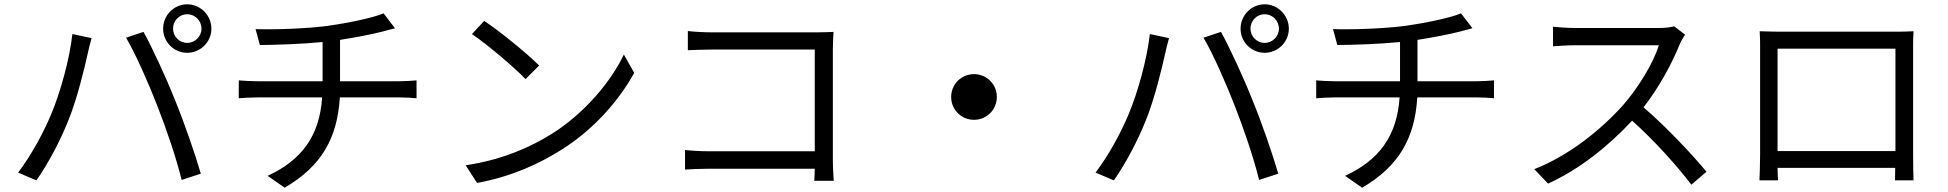

<svg xmlns="http://www.w3.org/2000/svg" viewBox="-20 -830 9040 891"><path d="M783 -697C783 -734 812 -764 849 -764C885 -764 915 -734 915 -697C915 -661 885 -631 849 -631C812 -631 783 -661 783 -697ZM737 -697C737 -635 787 -585 849 -585C910 -585 961 -635 961 -697C961 -759 910 -810 849 -810C787 -810 737 -759 737 -697ZM218 -301C183 -217 127 -112 64 -29L149 7C205 -73 259 -176 296 -268C338 -370 373 -518 387 -581C391 -602 399 -631 405 -653L316 -672C303 -556 261 -404 218 -301ZM710 -339C752 -232 798 -97 823 5L912 -24C886 -114 833 -267 792 -366C750 -472 686 -610 646 -682L565 -655C609 -581 670 -442 710 -339Z M1166 -695 1186 -621C1263 -622 1376 -625 1477 -635V-453H1176C1146 -453 1111 -455 1088 -457V-374C1112 -376 1146 -378 1178 -378H1475C1463 -199 1380 -87 1222 -14L1301 41C1473 -59 1546 -191 1557 -378H1836C1861 -378 1891 -376 1913 -374V-457C1892 -455 1856 -453 1834 -453H1558V-645C1630 -656 1707 -671 1757 -684C1771 -688 1791 -693 1813 -699L1760 -768C1711 -747 1593 -723 1502 -710C1394 -696 1242 -692 1166 -695Z M2227 -733 2170 -672C2244 -622 2369 -515 2419 -463L2482 -526C2426 -582 2298 -686 2227 -733ZM2141 -63 2194 19C2361 -12 2487 -73 2587 -136C2738 -231 2855 -367 2923 -492L2875 -577C2817 -454 2695 -306 2541 -209C2446 -150 2316 -89 2141 -63Z M3172 -686V-597C3195 -598 3245 -600 3282 -600H3761V-128H3270C3228 -128 3185 -131 3159 -134V-43C3186 -45 3231 -47 3272 -47H3761C3760 -23 3760 -2 3759 9H3849C3848 -7 3845 -52 3845 -88V-604C3845 -628 3847 -659 3848 -682C3828 -681 3798 -680 3774 -680H3281C3249 -680 3205 -682 3172 -686Z M4500 -486C4441 -486 4394 -439 4394 -380C4394 -321 4441 -274 4500 -274C4559 -274 4606 -321 4606 -380C4606 -439 4559 -486 4500 -486Z M5783 -697C5783 -734 5812 -764 5849 -764C5885 -764 5915 -734 5915 -697C5915 -661 5885 -631 5849 -631C5812 -631 5783 -661 5783 -697ZM5737 -697C5737 -635 5787 -585 5849 -585C5910 -585 5961 -635 5961 -697C5961 -759 5910 -810 5849 -810C5787 -810 5737 -759 5737 -697ZM5218 -301C5183 -217 5127 -112 5064 -29L5149 7C5205 -73 5259 -176 5296 -268C5338 -370 5373 -518 5387 -581C5391 -602 5399 -631 5405 -653L5316 -672C5303 -556 5261 -404 5218 -301ZM5710 -339C5752 -232 5798 -97 5823 5L5912 -24C5886 -114 5833 -267 5792 -366C5750 -472 5686 -610 5646 -682L5565 -655C5609 -581 5670 -442 5710 -339Z M6166 -695 6186 -621C6263 -622 6376 -625 6477 -635V-453H6176C6146 -453 6111 -455 6088 -457V-374C6112 -376 6146 -378 6178 -378H6475C6463 -199 6380 -87 6222 -14L6301 41C6473 -59 6546 -191 6557 -378H6836C6861 -378 6891 -376 6913 -374V-457C6892 -455 6856 -453 6834 -453H6558V-645C6630 -656 6707 -671 6757 -684C6771 -688 6791 -693 6813 -699L6760 -768C6711 -747 6593 -723 6502 -710C6394 -696 6242 -692 6166 -695Z M7800 -669 7749 -708C7733 -703 7707 -700 7674 -700H7288C7258 -700 7201 -704 7187 -706V-615C7198 -616 7253 -620 7288 -620H7678C7653 -537 7580 -419 7512 -342C7409 -227 7261 -108 7100 -45L7164 22C7312 -45 7447 -155 7554 -270C7656 -179 7762 -61 7829 27L7899 -33C7834 -112 7712 -242 7607 -332C7678 -422 7741 -539 7775 -625C7781 -639 7794 -661 7800 -669Z M8146 -685C8148 -661 8148 -630 8148 -607V-115C8148 -80 8146 -6 8145 7H8231C8230 -1 8230 -25 8229 -51H8775C8775 -24 8774 0 8774 7H8860C8859 -4 8858 -82 8858 -114V-607C8858 -632 8858 -660 8860 -685C8830 -683 8794 -683 8772 -683H8235C8212 -683 8185 -684 8146 -685ZM8229 -604H8776V-129H8229Z"/></svg>

Font: Source Han Sans HK
Style: Regular
Weight: 400
Designer: Ryoko NISHIZUKA 西塚涼子 (kana, bopomofo & ideographs); Paul D. Hunt (Latin, Greek & Cyrillic); Sandoll Communications 산돌커뮤니
Foundry: Adobe
Version: Version 2.000;hotconv 1.0.107;makeotfexe 2.5.65593